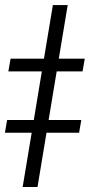

<svg xmlns="http://www.w3.org/2000/svg" viewBox="-40 -752 361 772"><path d="M232.2 -731.5 196.4 -516H300.8L291.9 -464.8H187.9L155.5 -269.5H286.9L278.1 -218.4H147L110.8 0H51.1L87.4 -218.4H-20.2L-11.4 -269.5H95.9L128.2 -464.8H-6.4L2.5 -516H136.7L172.6 -731.5Z"/></svg>

Font: Karasuma Gothic
Style: Light Italic
Weight: 300
Italic angle: 9.39998°
Designer: Rasmus Andersson / Ryoko Nishizuka
Foundry: rsms
Version: Version 1.00